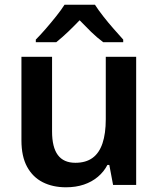

<svg xmlns="http://www.w3.org/2000/svg" viewBox="-20 -785 674 815"><path d="M558 -544V0H460L444 -85H436Q421 -56 395.5 -34.5Q370 -13 336 -1.5Q302 10 260 10Q204 10 161.5 -11.5Q119 -33 95 -77Q71 -121 71 -189V-544H201V-227Q201 -160 225.5 -127Q250 -94 300 -94Q344 -94 372.5 -114.5Q401 -135 415 -176.5Q429 -218 429 -279V-544ZM383 -765Q397 -743 418.5 -715.5Q440 -688 463 -662Q486 -636 503 -617V-606H418Q391 -626 366.5 -650Q342 -674 318 -699Q294 -674 269.5 -650.5Q245 -627 219 -606H132V-617Q151 -636 174 -662.5Q197 -689 218.5 -716Q240 -743 254 -765Z"/></svg>

Font: Noto Sans Hebrew Thin SemiBold
Style: Regular
Weight: 600
Version: Version 3.001